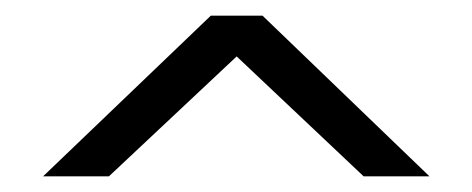

<svg xmlns="http://www.w3.org/2000/svg" viewBox="-20 -399 602 245"><path d="M35 -174H119L282 -327L444 -174H528L315 -379H249Z"/></svg>

Font: Cinzel ExtraBold
Style: Regular
Weight: 800
Designer: Natanael Gama
Version: Version 2.000